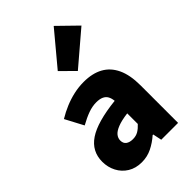

<svg xmlns="http://www.w3.org/2000/svg" viewBox="-281 -1054 1169 1169"><g transform="rotate(-45 303.0 -469.5)"><path d="M216 14Q164 14 126 -9.5Q88 -33 67.5 -72.5Q47 -112 47 -159Q47 -249 122 -299.5Q197 -350 363 -368Q361 -391 352 -407.5Q343 -424 324.5 -432.5Q306 -441 277 -441Q243 -441 207 -428Q171 -415 128 -391L66 -508Q104 -531 143.5 -547.5Q183 -564 225 -573.5Q267 -583 311 -583Q385 -583 436 -555Q487 -527 514 -469.5Q541 -412 541 -323V0H396L384 -57H379Q344 -26 303.5 -6Q263 14 216 14ZM277 -124Q304 -124 324 -136Q344 -148 363 -169V-260Q308 -253 275.5 -240Q243 -227 229.5 -210Q216 -193 216 -173Q216 -148 232.5 -136Q249 -124 277 -124ZM333 -655 246 -741 423 -953 544 -835Z"/></g></svg>

Font: Noto Sans SC Black
Style: Regular
Weight: 900
Designer: Ryoko NISHIZUKA  (kana, bopomofo & ideographs); Paul D. Hunt (Latin, Greek & Cyrillic); Sandoll Communications , Soo-you
Foundry: Adobe
Version: Version 2.004-H2;hotconv 1.0.118;makeotfexe 2.5.65603